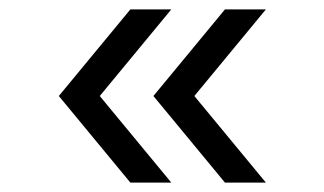

<svg xmlns="http://www.w3.org/2000/svg" viewBox="-20 -483 689 408"><path d="M105 -279 257 -463H344L192 -279L344 -95H257ZM306 -279 458 -463H545L393 -279L545 -95H458Z"/></svg>

Font: Oakes Grotesk Medium
Style: Italic
Weight: 500
Italic angle: -8°
Designer: Samuel Oakes
Foundry: Samuel Oakes
Version: Version 1.000;PS 001.000;hotconv 1.0.88;makeotf.lib2.5.64775